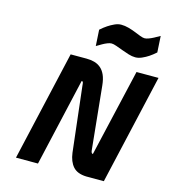

<svg xmlns="http://www.w3.org/2000/svg" viewBox="-133 -1053 1050 1163"><g transform="rotate(15 392.0 -471.5)"><path d="M737 -837Q717 -819 696 -805Q678 -793 656.5 -783.5Q635 -774 615 -774Q595 -774 572.5 -781Q550 -788 528.5 -796Q507 -804 487.5 -811Q468 -818 456 -818Q445 -818 430 -812Q415 -806 401 -798Q384 -789 367 -778L361 -879Q381 -897 402 -911Q420 -923 441.5 -933Q463 -943 483 -943Q506 -943 529.5 -936.5Q553 -930 574 -921.5Q595 -913 612 -906.5Q629 -900 640 -900Q650 -900 665 -905.5Q680 -911 695 -919Q712 -928 731 -939ZM233 -690H333Q359 -690 381.5 -684Q404 -678 422 -663Q440 -648 451.5 -622.5Q463 -597 467 -557L506 -170Q507 -157 509 -150.5Q511 -144 519 -141L646 -690H784L626 0H515Q459 -2 432 -32.5Q405 -63 398 -117L351 -525Q350 -540 348 -546Q346 -552 339 -551L213 0H75Z"/></g></svg>

Font: Panefresco 999wt
Style: Italic
Weight: 900
Version: Version 1.001